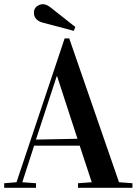

<svg xmlns="http://www.w3.org/2000/svg" viewBox="-23 -901 655 921"><path d="M417 -26.9 359.4 -202.1H140.6L84 -26.9L149.9 -22V0H-2.9V-22L56.2 -26.9L287.1 -716.8H309.1L547.9 -26.9L612.3 -22V0H351.1V-22ZM249 -535.2 149.4 -231.4 348.6 -235.4 251 -535.2ZM331.1 -752.9 184.1 -792Q165.5 -795.9 152.6 -808.1Q139.6 -820.3 139.6 -839.4Q139.6 -859.4 153.3 -870.1Q167 -880.9 184.1 -880.9Q199.7 -880.9 220.2 -864.7L338.4 -771.5Z"/></svg>

Font: VidalokaRegular
Style: Regular
Weight: 400
Designer: Cyreal (www.cyreal.org)
Foundry: Cyreal (www.cyreal.org)
Version: Version 1.000